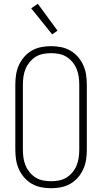

<svg xmlns="http://www.w3.org/2000/svg" viewBox="-20 -987 540 1015"><path d="M250 8Q224 8 198 3Q172 -2 149 -15Q126 -28 108.5 -48Q91 -68 80 -92Q69 -116 65 -142.5Q61 -169 61 -195V-540Q61 -566 65 -592.5Q69 -619 80 -643Q91 -667 108.5 -687Q126 -707 149 -720Q172 -733 198 -738Q224 -743 250 -743Q276 -743 302 -738Q328 -733 351 -720Q374 -707 391.5 -687Q409 -667 420 -643Q431 -619 435 -592.5Q439 -566 439 -540V-195Q439 -169 435 -142.5Q431 -116 420 -92Q409 -68 391.5 -48Q374 -28 351 -15Q328 -2 302 3Q276 8 250 8ZM250 -29Q271 -29 292 -33Q313 -37 331 -48Q349 -59 363 -76Q377 -93 385 -112.5Q393 -132 396 -153Q399 -174 399 -195V-540Q399 -561 396 -582Q393 -603 385 -622.5Q377 -642 363 -659Q349 -676 331 -687Q313 -698 292 -702Q271 -706 250 -706Q229 -706 208 -702Q187 -698 169 -687Q151 -676 137 -659Q123 -642 115 -622.5Q107 -603 104 -582Q101 -561 101 -540V-195Q101 -174 104 -153Q107 -132 115 -112.5Q123 -93 137 -76Q151 -59 169 -48Q187 -37 208 -33Q229 -29 250 -29ZM256 -805 145 -943 180 -967 284 -825Z"/></svg>

Font: Iosevka Extralight
Style: Regular
Weight: 200
Monospace: yes
Designer: Belleve Invis
Foundry: Belleve Invis
Version: Version 32.0.1; ttfautohint (v1.8.4)